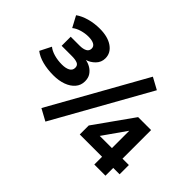

<svg xmlns="http://www.w3.org/2000/svg" viewBox="-140 -1034 1363 1363"><g transform="rotate(45 541.5 -352.5)"><path d="M224 -242Q163 -242 113.5 -255Q64 -268 30 -294L73 -379Q96 -360 133 -349.5Q170 -339 212 -339Q250 -339 273 -351.5Q296 -364 296 -390Q296 -415 275.5 -423.5Q255 -432 221 -432H117V-523H207Q241 -523 261.5 -534Q282 -545 282 -569Q282 -591 262 -602Q242 -613 205 -613Q173 -613 138.5 -603Q104 -593 81 -574L36 -658Q69 -682 118.5 -696Q168 -710 223 -710Q304 -710 352 -676.5Q400 -643 400 -589Q400 -549 372 -520.5Q344 -492 308 -482V-483Q336 -478 359.5 -464Q383 -450 398 -427.5Q413 -405 413 -371Q413 -331 388 -302Q363 -273 320.5 -257.5Q278 -242 224 -242ZM416 30 328 -18 730 -735 818 -687ZM877 0V-78H653V-168L859 -458H989V-171H1053V-78H989V0ZM883 -171V-348H885L748 -153L742 -171Z"/></g></svg>

Font: Nunito Sans 8pt ExtraBold
Style: Regular
Weight: 800
Version: Version 3.101;gftools[0.9.27]